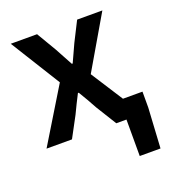

<svg xmlns="http://www.w3.org/2000/svg" viewBox="-123 -585 763 851"><g transform="rotate(-20 258.0 -159.5)"><path d="M391 172V0H343L283 -97Q271 -119 258.5 -141Q246 -163 233 -184H229Q218 -163 207.5 -141.5Q197 -120 186 -97L134 0H14L170 -256L24 -491H148L203 -398Q214 -378 225.5 -356.5Q237 -335 248 -315H252Q261 -335 271 -356.5Q281 -378 290 -398L337 -491H456L311 -243L408 -92H500V-17L489 172Z"/></g></svg>

Font: TT Toshiba Sans Medium
Style: Regular
Weight: 500
Designer: Paul D. Hunt
Foundry: Toshiba Corporation
Version: Version 2.020;PS 2.000;hotconv 1.0.86;makeotf.lib2.5.63406